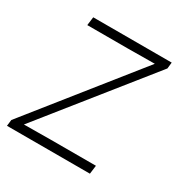

<svg xmlns="http://www.w3.org/2000/svg" viewBox="-140 -636 715 742"><g transform="rotate(30 217.5 -265.0)"><path d="M-7.8 -27.8 363.8 -493.2 243.2 -492.2H63L67.9 -529.8H418L415 -502L43 -37.1L164.1 -38.1H363.8L358.9 0H-11.2Z"/></g></svg>

Font: Cooper Hewitt
Style: Light Italic
Weight: 704
Designer: Village Type and Design LLC
Foundry: Cooper Hewitt Smithsonian Design Museum
Version: 1.000